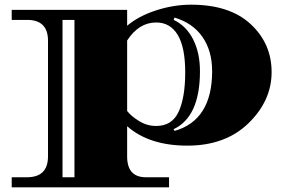

<svg xmlns="http://www.w3.org/2000/svg" viewBox="-20 -600 1230 820"><path d="M523 68Q523 157 603 157H702V200H30V157H95Q185 157 185 68V-426Q185 -515 96 -515H30V-558H523V-490Q571 -531 646 -555.5Q721 -580 796 -580Q961 -580 1050.5 -497Q1140 -414 1140 -292Q1140 -170 1041.5 -74Q943 22 780 22Q617 22 523 -61ZM647 -62Q715 -62 743 -123Q771 -184 771 -291Q771 -398 739 -451Q707 -504 647 -504Q573 -504 523 -427V-126Q540 -104 574 -83Q608 -62 647 -62ZM298 157V-515H247V157ZM886 -296Q886 -383 844.5 -442.5Q803 -502 725 -525L722 -515Q776 -489 805 -431.5Q834 -374 834 -296Q834 -101 721 -48L726 -41Q886 -87 886 -296Z"/></svg>

Font: Diplomata
Style: Regular
Weight: 400
Width: 7
Designer: Eduardo Rodriguez Tunni
Foundry: Eduardo Rodriguez Tunni
Version: Version 1.001